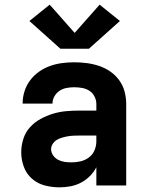

<svg xmlns="http://www.w3.org/2000/svg" viewBox="-20 -795 640 823"><path d="M235 8Q203 8 172 0Q141 -8 117 -29Q93 -50 82 -80.5Q71 -111 71 -142Q71 -171 80 -199.5Q89 -228 108.5 -249.5Q128 -271 153.5 -285Q179 -299 207 -307.5Q235 -316 264 -318.5Q293 -321 322 -321H393V-349Q393 -366 385 -381.5Q377 -397 363 -406Q349 -415 332 -418Q315 -421 298 -421Q282 -421 265.5 -418Q249 -415 235.5 -406Q222 -397 213.5 -382.5Q205 -368 205 -351H77Q77 -378 85 -403.5Q93 -429 109 -450.5Q125 -472 147 -487.5Q169 -503 194 -512Q219 -521 245.5 -524.5Q272 -528 298 -528Q325 -528 352 -524.5Q379 -521 404.5 -512.5Q430 -504 452.5 -488.5Q475 -473 491 -451Q507 -429 514 -402.5Q521 -376 521 -349V0H393V-78Q382 -57 365 -40Q348 -23 327 -12Q306 -1 282.5 3.5Q259 8 235 8ZM286 -99Q306 -99 325.5 -103.5Q345 -108 361 -120Q377 -132 385 -150.5Q393 -169 393 -189V-214H322Q310 -214 297 -213.5Q284 -213 272 -211Q260 -209 247.5 -205.5Q235 -202 224.5 -196Q214 -190 206.5 -179Q199 -168 199 -156Q199 -141 208 -128.5Q217 -116 230 -109.5Q243 -103 257.5 -101Q272 -99 286 -99ZM239 -586 106 -705 193 -775 300 -654 407 -775 494 -705 418 -637 361 -586Z"/></svg>

Font: Iosevka Custom XBdEx
Style: Regular
Weight: 800
Width: 7
Monospace: yes
Designer: Belleve Invis
Foundry: Belleve Invis
Version: Version 11.2.4; ttfautohint (v1.8.4)